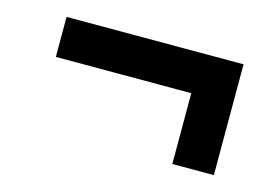

<svg xmlns="http://www.w3.org/2000/svg" viewBox="-52 -479 703 482"><g transform="rotate(15 300.0 -238.0)"><path d="M422 -94V-278H70V-382H530V-94Z"/></g></svg>

Font: Source Code Pro ExtraLight
Style: Bold
Weight: 700
Monospace: yes
Version: Version 1.018;hotconv 1.0.116;makeotfexe 2.5.65601